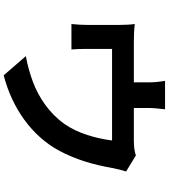

<svg xmlns="http://www.w3.org/2000/svg" viewBox="43 -900 914 1040"><g transform="rotate(90 500.0 -380.0)"><path d="M909 -606 822 -659C805 -653 781 -648 739 -648H565V-725C565 -753 567 -774 572 -817H418C425 -774 426 -753 426 -725V-648H212C174 -648 144 -649 110 -653C114 -629 115 -589 115 -567C115 -530 115 -426 115 -394C115 -367 113 -335 110 -310H248C246 -330 245 -361 245 -384C245 -415 245 -495 245 -530H741C729 -441 703 -346 652 -273C596 -192 508 -133 425 -102C384 -86 329 -71 284 -63L388 57C566 11 716 -95 796 -243C845 -334 872 -430 889 -526C893 -546 901 -584 909 -606Z"/></g></svg>

Font: Noto Sans JP
Style: Bold
Weight: 700
Designer: Ryoko NISHIZUKA 西塚涼子 (kana, bopomofo & ideographs); Paul D. Hunt (Latin, Greek & Cyrillic); Sandoll Communications 산돌커뮤니
Foundry: Adobe
Version: Version 2.004;hotconv 1.0.118;makeotfexe 2.5.65603